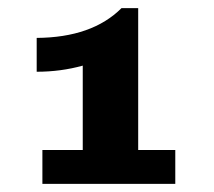

<svg xmlns="http://www.w3.org/2000/svg" viewBox="-20 -790 525 471"><path d="M70 -614V-697Q206 -698 278 -770H319V-422H410V-339H84V-422H183V-629Q129 -614 70 -614Z"/></svg>

Font: Coval
Style: ExtraBold
Weight: 800
Foundry: Context Ltd
Version: Version 001.000